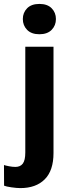

<svg xmlns="http://www.w3.org/2000/svg" viewBox="-61 -756 358 989"><path d="M-40 200.4Q-29.1 205.1 -1.7 209Q25.6 212.9 43.7 212.9Q124.3 212.9 169.4 167.7Q214.6 122.6 214.6 32.2V-515.1H69.3V29.5Q69.3 69.6 56.5 86.7Q43.7 103.8 18.1 103.8Q3.2 103.8 -14.6 100.3Q-32.5 96.9 -40.5 94ZM56.6 -658Q56.6 -624.8 78.7 -602.2Q100.8 -579.6 141.8 -579.6Q182.9 -579.6 205 -602.2Q227.1 -624.8 227.1 -658Q227.1 -690.9 205.1 -713.4Q183.1 -735.8 142.1 -735.8Q100.8 -735.8 78.7 -713.4Q56.6 -690.9 56.6 -658Z"/></svg>

Font: Roboto Flex
Style: Regular
Weight: 400
Designer: Berlow after Robertson
Foundry: Google
Version: Version 3.200;gftools[0.9.32]